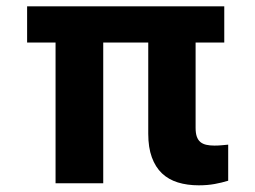

<svg xmlns="http://www.w3.org/2000/svg" viewBox="-20 -565 786 592"><path d="M63.6 -433.9V-545.5H671.5V-433.9H583.1V-170.8Q583.1 -154.5 586.8 -143.8Q590.6 -133.2 597.8 -127.1Q605.1 -121.1 615.9 -118.6Q626.8 -116.1 641 -116.1Q653.4 -116.1 664.4 -117.2Q675.4 -118.3 683.6 -119V-7.8Q664.4 -1.8 642 2.3Q619.7 6.4 593 6.4Q557.2 6.4 528.4 -2.5Q499.6 -11.4 479.4 -30.5Q459.2 -49.7 448.2 -79.9Q437.1 -110.1 437.1 -152.7V-433.9H298.3V0H151.3V-433.9Z"/></svg>

Font: Cannonade
Style: Bold
Weight: 700
Designer: Rasmus Andersson
Foundry: rsms
Version: Version 3.012;git-f93a4a705